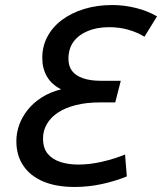

<svg xmlns="http://www.w3.org/2000/svg" viewBox="-20 -728 644 763"><path d="M277 15Q204 15 152.5 -6.5Q101 -28 73 -69Q45 -110 45 -167Q45 -200 56.5 -232Q68 -264 90.5 -292Q113 -320 146 -341Q179 -362 223 -373Q185 -392 166.5 -424Q148 -456 148 -498Q148 -544 168.5 -582.5Q189 -621 226.5 -649Q264 -677 315 -692.5Q366 -708 426 -708Q473 -708 519.5 -696.5Q566 -685 604 -663L554 -582Q527 -599 491 -609.5Q455 -620 414 -620Q366 -620 329.5 -605Q293 -590 272.5 -562.5Q252 -535 252 -494Q252 -465 266.5 -446Q281 -427 310 -417Q339 -407 380 -407H460L438 -321H376Q324 -321 282 -310.5Q240 -300 211 -281Q182 -262 166.5 -235.5Q151 -209 151 -178Q151 -139 170 -116.5Q189 -94 221 -84Q253 -74 291 -74Q337 -74 386.5 -85.5Q436 -97 477 -114L484 -27Q438 -8 384.5 3.5Q331 15 277 15Z"/></svg>

Font: Ubuntu Sans Medium
Style: Italic
Weight: 500
Italic angle: -13.5°
Designer: Dalton Maag Ltd
Foundry: Dalton Maag Ltd
Version: Version 1.006